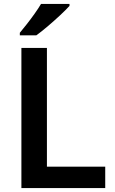

<svg xmlns="http://www.w3.org/2000/svg" viewBox="-20 -958 586 978"><path d="M89 0V-714H219V-109H516V0ZM334 -928Q317 -909 286.5 -880.5Q256 -852 223 -824Q190 -796 165 -778H81V-791Q96 -809 116.5 -835Q137 -861 156.5 -888.5Q176 -916 189 -938H334Z"/></svg>

Font: Noto Sans Lao Looped SemiBold
Style: Regular
Weight: 600
Designer: Mark Frömberg, Ben Mitchell
Foundry: The Fontpad Ltd
Version: Version 1.002; ttfautohint (v1.8.4.7-5d5b)